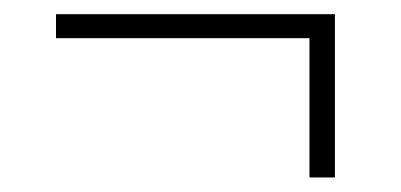

<svg xmlns="http://www.w3.org/2000/svg" viewBox="-20 -348 551 264"><path d="M440.5 -104H405.5V-314H440.5ZM57 -295.5V-328.5H440.5V-295.5Z"/></svg>

Font: Anek Tamil Medium ExtraLight
Style: Regular
Weight: 250
Version: Version 1.003